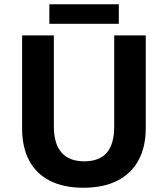

<svg xmlns="http://www.w3.org/2000/svg" viewBox="-20 -882 796 912"><path d="M85 -272V-713.9H235.8V-282.2Q235.8 -198.7 272.5 -157.2Q309.1 -115.7 379.9 -115.7Q451.7 -115.7 487.1 -156.5Q522.5 -197.3 522.5 -281.2V-713.9H672.4V-274.4Q672.4 -184.6 637.9 -120.8Q603.5 -57.1 537.1 -23.7Q470.7 9.8 376 9.8Q283.2 9.8 218 -22.9Q152.8 -55.7 118.9 -118.9Q85 -182.1 85 -272ZM214.4 -861.8H544.4V-769H214.4Z"/></svg>

Font: Viking Open Sans
Style: Bold
Weight: 700
Foundry: Ascender Corporation
Version: Version 2.001